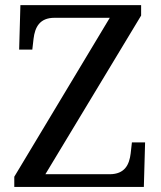

<svg xmlns="http://www.w3.org/2000/svg" viewBox="-20 -734 632 754"><path d="M534.2 -713.9H60.1L55.2 -539.1H106.9L111.8 -582C117.2 -626.5 135.3 -664.1 193.8 -664.1H411.1L36.1 -40V0H544.9L549.8 -174.8H498L493.2 -131.8C487.8 -87.4 470.2 -49.8 410.2 -49.8H158.2L534.2 -672.9Z"/></svg>

Font: Gandom
Style: Regular
Weight: 400
Foundry: DejaVu fonts team - Redesigned by Saber Rastikerdar - Based on Samim Font
Version: Version 0.8